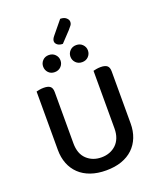

<svg xmlns="http://www.w3.org/2000/svg" viewBox="-177 -1096 1008 1217"><g transform="rotate(-20 326.5 -487.5)"><path d="M572 -213Q572 -162 555.5 -120Q539 -78 507.5 -48Q476 -18 430.5 -2Q385 14 326 14Q268 14 222.5 -2Q177 -18 145.5 -48Q114 -78 97.5 -120Q81 -162 81 -213V-607Q88 -609 102 -611.5Q116 -614 131 -614Q160 -614 174 -603Q188 -592 188 -564V-219Q188 -148 227.5 -111Q267 -74 326 -74Q356 -74 381 -83.5Q406 -93 425 -111Q444 -129 454.5 -156Q465 -183 465 -219V-607Q472 -609 486 -611.5Q500 -614 515 -614Q544 -614 558 -603Q572 -592 572 -564ZM291 -741Q291 -717 274.5 -700Q258 -683 232 -683Q206 -683 190 -700Q174 -717 174 -741Q174 -764 190 -781Q206 -798 232 -798Q258 -798 274.5 -781Q291 -764 291 -741ZM476 -741Q476 -717 459.5 -700Q443 -683 417 -683Q391 -683 374.5 -700Q358 -717 358 -741Q358 -764 374.5 -781Q391 -798 417 -798Q443 -798 459.5 -781Q476 -764 476 -741ZM379 -989Q405 -989 419 -976.5Q433 -964 433 -950Q433 -936 425.5 -926.5Q418 -917 406 -903L341 -834Q318 -834 305 -844.5Q292 -855 292 -869Q292 -883 306 -900Z"/></g></svg>

Font: Baloo Bhaina 2 Medium
Style: Regular
Weight: 500
Designer: Yesha Goshar, Manish Minz, Shuchita Grover and Ek Type
Foundry: Ek Type
Version: Version 1.640;hotconv 1.0.111;makeotfexe 2.5.65597; ttfautoh